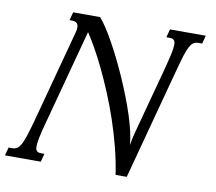

<svg xmlns="http://www.w3.org/2000/svg" viewBox="-163 -808 1013 900"><g transform="rotate(10 343.5 -358.0)"><path d="M442.4 0Q433.1 -64 416.5 -128.4Q399.9 -192.9 378.9 -254.6Q357.9 -316.4 334 -373.8Q310.1 -431.2 286.1 -480.7Q262.2 -530.3 239.7 -570.1Q217.3 -609.9 199.2 -636.7L78.1 -184.6Q65.9 -139.6 60.1 -111.8Q54.2 -84 54.2 -67.9Q54.2 -50.8 61 -44.9Q67.9 -39.1 81.5 -39.1H96.7L86.4 0H-84L-73.7 -39.1H-56.6Q-43.9 -39.1 -34.4 -44.7Q-24.9 -50.3 -15.9 -65.9Q-6.8 -81.5 2.4 -110.1Q11.7 -138.7 24.4 -185.1L142.6 -626Q146 -638.2 146 -648.4Q146 -663.1 138.7 -669.9Q131.3 -676.8 118.7 -676.8H104L114.3 -715.8H242.7Q256.8 -699.7 274.7 -672.9Q292.5 -646 311.5 -611.6Q330.6 -577.1 350.3 -537.4Q370.1 -497.6 388.7 -455.3Q407.2 -413.1 423.8 -370.4Q440.4 -327.6 453.4 -287.8Q466.3 -248 474.4 -212.6Q482.4 -177.2 484.4 -149.9Q485.8 -156.7 487.3 -165Q488.8 -173.3 490.5 -181.2Q492.2 -189 493.7 -195.6Q495.1 -202.1 496.1 -205.6L583.5 -531.2Q595.2 -575.7 601.3 -603.8Q607.4 -631.8 607.4 -647.9Q607.4 -665 600.6 -670.9Q593.8 -676.8 580.1 -676.8H564.9L575.2 -715.8H745.6L735.4 -676.8H718.3Q705.1 -676.8 695.3 -671.1Q685.5 -665.5 676.8 -649.9Q668 -634.3 658.9 -605.5Q649.9 -576.7 637.7 -530.8L495.6 0Z"/></g></svg>

Font: Arian AMU Serif
Style: Italic
Weight: 400
Italic angle: -15°
Designer: Ruben Hakobyan (Tarumian)
Foundry: Ruben Hakobyan (Tarumian)
Version: Version 1.002